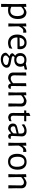

<svg xmlns="http://www.w3.org/2000/svg" viewBox="2035 -2636 794 4905"><g transform="rotate(90 2432.5 -184.0)"><path d="M466 -243Q466 -123 408 -57.5Q350 8 243 8Q201 8 156 -1L158 185H80L85 -194L80 -453L156 -460L155 -395H162Q197 -424 225 -439Q253 -454 288 -463Q374 -463 420 -406Q466 -349 466 -243ZM391 -227Q391 -310 362.5 -354Q334 -398 281 -398Q250 -398 219.5 -381Q189 -364 155 -328L154 -201L155 -76Q204 -50 253 -50Q319 -50 355 -96Q391 -142 391 -227Z M815 -457V-380L806 -377Q789 -382 769 -382Q736 -382 708.5 -355.5Q681 -329 654 -271L653 -201L658 0H579L584 -194L580 -453L655 -460L654 -366H660Q688 -416 722 -437.5Q756 -459 789 -459Q801 -459 815 -457Z M937 -232V-230Q937 -146 975 -101Q1013 -56 1083 -56Q1118 -56 1153 -67.5Q1188 -79 1217 -100L1225 -94L1213 -26Q1143 8 1073 8Q975 8 919 -54.5Q863 -117 863 -226Q863 -336 919 -401Q975 -466 1070 -466Q1150 -466 1194 -420.5Q1238 -375 1238 -294Q1238 -267 1234 -243L1224 -233ZM942 -286 1163 -290 1165 -304Q1165 -355 1140.5 -382.5Q1116 -410 1070 -410Q1020 -410 986.5 -377.5Q953 -345 942 -286Z M1665 -398 1663 -394Q1685 -359 1685 -309Q1685 -236 1636.5 -193Q1588 -150 1505 -150Q1472 -150 1443 -158Q1426 -145 1420 -137Q1414 -129 1414 -119Q1414 -98 1440 -89.5Q1466 -81 1525 -72Q1583 -64 1620 -54Q1657 -44 1684 -21.5Q1711 1 1711 41Q1711 83 1682.5 118Q1654 153 1604.5 173Q1555 193 1496 193Q1416 193 1371.5 156.5Q1327 120 1327 62Q1351 14 1415 -25V-30Q1379 -41 1359.5 -59.5Q1340 -78 1340 -110Q1361 -145 1401 -171V-175Q1369 -195 1352.5 -227.5Q1336 -260 1336 -303Q1336 -378 1384.5 -420.5Q1433 -463 1514 -463Q1567 -463 1604 -445Q1673 -458 1749 -479L1757 -473V-419Q1726 -410 1665 -398ZM1614 -310Q1614 -358 1588 -384Q1562 -410 1513 -410Q1463 -410 1435 -383Q1407 -356 1407 -306Q1407 -258 1433.5 -231Q1460 -204 1509 -204Q1559 -204 1586.5 -232Q1614 -260 1614 -310ZM1506 -13 1474 -18Q1436 5 1416.5 26Q1397 47 1397 70Q1397 99 1425.5 118Q1454 137 1505 137Q1563 137 1602 113.5Q1641 90 1641 56Q1641 23 1607.5 10Q1574 -3 1506 -13Z M2249 -59 2241 -14Q2212 3 2184 6Q2155 2 2137.5 -14.5Q2120 -31 2113 -64H2107Q2047 -10 1983 6Q1909 6 1870.5 -29Q1832 -64 1833 -129L1834 -256L1831 -453L1911 -460L1905 -148Q1905 -107 1924.5 -84Q1944 -61 1982 -61Q2044 -61 2106 -121V-453L2182 -460L2177 -98Q2177 -77 2183.5 -68.5Q2190 -60 2206 -60Q2222 -60 2241 -66Z M2628 -311Q2629 -352 2609 -375Q2589 -398 2550 -398Q2487 -398 2414 -327V-201L2418 0H2339L2344 -194L2340 -453L2415 -460V-393H2421Q2483 -448 2548 -464Q2623 -464 2662.5 -429Q2702 -394 2701 -329L2699 -199L2703 0H2623Z M3071 -81 3080 -75 3072 -23Q3018 2 2972 6Q2915 -5 2890 -36Q2865 -67 2865 -126L2868 -197L2867 -404H2804L2800 -410L2805 -457H2866V-531L2935 -561L2943 -554L2941 -457H3077L3081 -451L3076 -404H2941L2936 -133Q2935 -93 2950 -77Q2965 -61 2999 -61Q3032 -61 3071 -81Z M3465 -346Q3465 -329 3459 -223Q3453 -117 3453 -99Q3453 -77 3460 -68.5Q3467 -60 3484 -60Q3499 -60 3518 -66L3526 -59L3518 -14Q3489 3 3461 6Q3430 3 3411.5 -16Q3393 -35 3392 -68H3385Q3331 -13 3278 7Q3211 7 3173.5 -26.5Q3136 -60 3136 -118Q3136 -162 3159.5 -188Q3183 -214 3229 -225L3391 -263L3392 -328Q3392 -367 3371.5 -388Q3351 -409 3313 -409Q3279 -409 3245 -393Q3211 -377 3172 -343L3164 -347L3154 -404Q3237 -466 3325 -466Q3390 -466 3427.5 -434Q3465 -402 3465 -346ZM3245 -177Q3225 -171 3216 -160.5Q3207 -150 3207 -129Q3207 -96 3225.5 -77.5Q3244 -59 3275 -59Q3330 -59 3387 -130L3390 -212Z M3862 -457V-380L3853 -377Q3836 -382 3816 -382Q3783 -382 3755.5 -355.5Q3728 -329 3701 -271L3700 -201L3705 0H3626L3631 -194L3627 -453L3702 -460L3701 -366H3707Q3735 -416 3769 -437.5Q3803 -459 3836 -459Q3848 -459 3862 -457Z M4315 -235Q4315 -119 4261 -55.5Q4207 8 4107 8Q4013 8 3961.5 -52.5Q3910 -113 3910 -223Q3910 -339 3964.5 -402.5Q4019 -466 4119 -466Q4212 -466 4263.5 -405.5Q4315 -345 4315 -235ZM3985 -241Q3985 -145 4017.5 -97Q4050 -49 4112 -49Q4175 -49 4208 -91Q4241 -133 4241 -217Q4241 -312 4208.5 -361Q4176 -410 4114 -410Q4051 -410 4018 -367Q3985 -324 3985 -241Z M4718 -311Q4719 -352 4699 -375Q4679 -398 4640 -398Q4577 -398 4504 -327V-201L4508 0H4429L4434 -194L4430 -453L4505 -460V-393H4511Q4573 -448 4638 -464Q4713 -464 4752.5 -429Q4792 -394 4791 -329L4789 -199L4793 0H4713Z"/></g></svg>

Font: Alegreya Sans
Style: Regular
Weight: 400
Designer: Juan Pablo del Peral
Foundry: Huerta Tipografica
Version: Version 2.008; ttfautohint (v1.6)